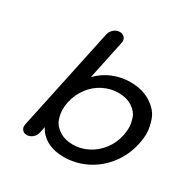

<svg xmlns="http://www.w3.org/2000/svg" viewBox="-168 -898 1040 1057"><g transform="rotate(30 352.0 -369.5)"><path d="M486 -535Q563 -535 616.5 -501Q670 -467 687 -419.5Q704 -372 704 -332Q704 -300 696 -265Q679 -185 631.5 -123.5Q584 -62 516 -28Q448 6 371 6Q312 6 268 -17Q224 -40 201 -84L192 -43Q188 -24 171.5 -10.5Q155 3 136 3Q117 3 106.5 -10.5Q96 -24 100 -43L239 -697Q244 -717 260.5 -731Q277 -745 297 -745Q317 -745 328.5 -731Q340 -717 335 -697L283 -450Q324 -492 376.5 -513.5Q429 -535 486 -535ZM381 -78Q432 -78 477.5 -101.5Q523 -125 555.5 -167.5Q588 -210 599 -265Q604 -290 604 -312Q604 -339 593 -372Q582 -405 546.5 -428Q511 -451 460 -451Q410 -451 364 -428Q318 -405 286 -362.5Q254 -320 242 -265Q237 -241 237 -219Q237 -191 248 -158Q259 -125 295 -101.5Q331 -78 381 -78Z"/></g></svg>

Font: Sepalumica Med
Style: Italic
Weight: 500
Italic angle: -12°
Designer: Julieta Ulanovsky
Foundry: Julieta Ulanovsky
Version: Version 7.200